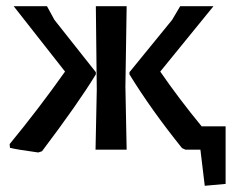

<svg xmlns="http://www.w3.org/2000/svg" viewBox="-20 -481 760 617"><path d="M103 9Q36 0 12 -6L11 -18Q104 -131 189 -251L24 -461H131L155 -417L288 -249V-242Q232 -150 115 5ZM287 0 291 -193 288 -461H387L383 -202L387 0ZM576 0 565 -5Q466 -128 396 -242V-249L533 -417L559 -461H666L495 -251Q554 -165 628 -75H705V110L638 116L624 0Z"/></svg>

Font: Alegreya Sans Medium
Style: Regular
Weight: 500
Designer: Juan Pablo del Peral
Foundry: Huerta Tipografica
Version: Version 2.007